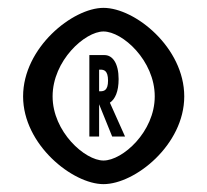

<svg xmlns="http://www.w3.org/2000/svg" viewBox="-20 -860 527 488"><path d="M38.7 -615C38.7 -492 164.9 -392 243 -392C323.3 -392 448.3 -492 448.3 -615C448.3 -739 323.3 -840 243 -840C164.9 -840 38.7 -739 38.7 -615ZM113.7 -615C113.7 -706 196 -780 243 -780C291.5 -780 373.3 -706 373.3 -615C373.3 -525 291.5 -452 243 -452C196 -452 113.7 -525 113.7 -615ZM207.1 -720V-513H231.9V-595L265.1 -513H297.8L259.3 -599C272.5 -608 281.5 -627 281.5 -659C281.5 -699 266.2 -720 245.6 -720ZM231.9 -628V-683H235.1C244 -683 254.6 -681 254.6 -655C254.6 -630 244 -628 235.1 -628Z"/></svg>

Font: Blink
Style: Wide
Weight: 400
Designer: Mew Too
Foundry: Cannot Into Space Fonts
Version: Version 001.000